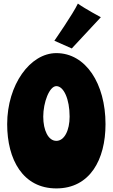

<svg xmlns="http://www.w3.org/2000/svg" viewBox="-20 -1019 629 1070"><path d="M568 -327C568 -553 458 -723 294 -723C148 -723 20 -547 20 -327C20 -129 108 31 294 31C481 31 568 -129 568 -327ZM368 -369C368 -293 339 -234 294 -234C249 -234 221 -293 221 -369C221 -448 255 -539 294 -539C335 -539 368 -467 368 -369ZM542 -923C542 -923 454 -970 414 -999C388 -943 283 -792 283 -792L380 -749Z"/></svg>

Font: Spicy Rice
Style: Regular
Weight: 400
Designer: Astigmatic (AOETI)
Foundry: Astigmatic (AOETI)
Version: Version 1.000